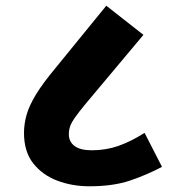

<svg xmlns="http://www.w3.org/2000/svg" viewBox="-20 -652 617 672"><path d="M293 0Q233 0 181 -19.5Q129 -39 96.5 -80Q64 -121 64 -187Q64 -218 73 -250Q82 -282 106 -321.5Q130 -361 176 -416L352 -632L482 -530L280 -289Q256 -260 243 -241.5Q230 -223 225.5 -210Q221 -197 221 -182Q221 -156 241 -141Q261 -126 301 -126Q351 -126 395 -141.5Q439 -157 486 -187L547 -68Q494 -40 435 -20Q376 0 293 0Z"/></svg>

Font: Noto Sans ExtraBold
Style: Italic
Weight: 800
Italic angle: -12°
Designer: Monotype Design Team
Foundry: Monotype Imaging Inc.
Version: Version 2.013; ttfautohint (v1.8.4.7-5d5b)